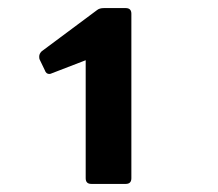

<svg xmlns="http://www.w3.org/2000/svg" viewBox="-20 -778 540 475"><path d="M206 -323Q192 -323 192 -337V-629L109 -597Q105 -595 102 -595Q94 -595 91 -604L78 -631Q77 -633 77 -638Q77 -645 83 -651L220 -753Q226 -758 237 -758H291Q305 -758 305 -744V-337Q305 -323 291 -323Z"/></svg>

Font: LINE Seed JP_TTF Bold
Style: Regular
Weight: 700
Designer: LINE & Fontrix & Fontworks
Version: Version 1.009